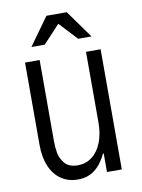

<svg xmlns="http://www.w3.org/2000/svg" viewBox="-88 -845 678 916"><g transform="rotate(-10 250.5 -386.5)"><path d="M62.5 -182.1V-582H133.3V-189Q133.3 -159.2 138.2 -131.3Q143.1 -103.5 163.3 -79.6Q183.6 -55.7 225.6 -55.7Q265.1 -55.7 295.2 -78.6Q325.2 -101.6 341.6 -143.6Q357.9 -185.5 357.9 -239.7V-582H428.7V0H356.9V-89.8H353.5Q330.1 -40.5 296.4 -14.6Q262.7 11.2 214.8 11.2Q168.9 11.2 134.5 -12Q100.1 -35.2 81.3 -78.9Q62.5 -122.6 62.5 -182.1ZM201.7 -784.2H300.3L396.5 -649.9H332L251 -736.8L169.9 -649.9H105.5Z"/></g></svg>

Font: Decalotype Light
Style: Regular
Weight: 300
Designer: Alfredo Marco Pradil
Foundry: Alfredo Marco Pradil
Version: Version 1.0